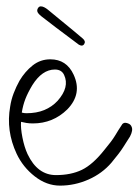

<svg xmlns="http://www.w3.org/2000/svg" viewBox="-20 -564 434 602"><path d="M168.2 18Q126.2 18 89 -11Q51.8 -40 32.1 -82Q-1.6 -154 11.9 -230Q15 -251 22.8 -271.5Q30.6 -292 41.2 -311Q58.5 -340 82.6 -359Q106.7 -378 137.7 -378Q188.7 -378 210.8 -330Q238.7 -270 191 -221Q146.1 -177 83.1 -177Q72.1 -177 62.8 -178.5Q53.4 -180 46 -182Q44.4 -163 50.3 -133Q56.2 -103 66.3 -81Q97.5 -15 155.5 -15Q202.5 -15 236.7 -31.5Q270.9 -48 307.3 -94Q330.8 -122 340.9 -139Q351 -156 363.6 -175Q367.7 -179 372.7 -179Q377.7 -179 383.9 -176Q390.1 -173 392.4 -167Q398 -156 387.6 -136Q377.3 -120 366.3 -102.5Q355.4 -85 329.5 -54Q300.4 -20 257.3 -1Q214.2 18 168.2 18ZM62.7 -209Q94.7 -209 118.9 -219Q143.1 -229 160.7 -248Q198.8 -291 181 -329Q173.1 -346 152.1 -346Q112.1 -346 81.4 -297Q67 -273 59.5 -253.5Q52 -234 48.3 -211Q55.7 -209 62.7 -209ZM235.8 -421Q232.8 -421 227.1 -424Q189.6 -452 155.1 -478Q120.6 -504 109.6 -513Q98.5 -522 97.1 -528Q95.9 -533 98.8 -538Q101.6 -543 106.4 -544H108.4Q113.4 -544 119.1 -541Q124.8 -538 129.7 -534Q145.7 -521 168 -502.5Q190.2 -484 210.6 -467.5Q230.9 -451 239.7 -443Q244.6 -439 245.8 -434Q246.7 -430 243.8 -425.5Q240.8 -421 235.8 -421Z"/></svg>

Font: Oooh Baby
Style: Normal
Weight: 400
Designer: Robert E. Leuschke
Foundry: Robert E. Leuschke
Version: Version 1.011; ttfautohint (v1.8.3)